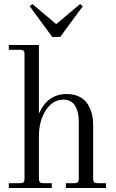

<svg xmlns="http://www.w3.org/2000/svg" viewBox="-20 -936 580 956"><path d="M23.9 -711.9H173.8V-370.1Q216.8 -467.8 312 -467.8Q349.1 -467.8 376.2 -453.9Q403.3 -439.9 417.2 -416.7Q431.2 -393.6 437.5 -368.4Q443.8 -343.3 443.8 -314.9V-45.9Q443.8 -33.7 448.7 -28.8Q453.6 -23.9 465.8 -23.9H507.8V0H308.1V-23.9H350.1Q362.3 -23.9 367.2 -28.8Q372.1 -33.7 372.1 -45.9V-334Q372.1 -353.5 368.7 -370.6Q365.2 -387.7 357.2 -404.1Q349.1 -420.4 333.5 -430.2Q317.9 -439.9 295.9 -439.9Q242.7 -439.9 208.3 -387.2Q173.8 -334.5 173.8 -255.9V-45.9Q173.8 -33.7 178.7 -28.8Q183.6 -23.9 195.8 -23.9H237.8V0H23.9V-23.9H80.1Q92.3 -23.9 97.2 -28.8Q102.1 -33.7 102.1 -45.9V-666Q102.1 -678.2 97.2 -683.1Q92.3 -688 80.1 -688H23.9ZM127.9 -904.8 141.1 -916 259.8 -815.9 378.9 -916 392.1 -904.8 279.8 -752H240.2Z"/></svg>

Font: Flanker Steampunk
Style: Regular
Weight: 400
Designer: Alexey Kryukov, Leonardo Di Lena
Foundry: Alexey Kryukov, Leonardo Di Lena
Version: 1.210